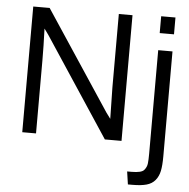

<svg xmlns="http://www.w3.org/2000/svg" viewBox="-62 -792 1083 1099"><g transform="rotate(5 479.0 -242.0)"><path d="M85 0ZM85 0V-722.2H179.2L555.2 -153.8L580.1 -120.1Q576.7 -275.9 576.7 -300.3V-722.2H655.3V0H559.6L184.6 -568.4L160.2 -602.1Q164.1 -499.5 164.1 -418.9V0ZM819.3 -633.8V-730.5H901.4V-633.8ZM713.4 245.1 702.6 171.4H728Q785.2 171.4 799.8 153.8Q814.5 136.7 816.9 115.2Q819.3 93.8 819.3 59.1V-535.6H901.4V67.9Q901.4 119.6 894.8 151.4Q888.2 183.1 869.9 205.3Q851.6 227.5 820.3 236.3Q789.1 245.1 738.8 245.1Z"/></g></svg>

Font: Oxygen
Style: Normal
Weight: 400
Designer: Vernon Adams
Foundry: Vernon Adams
Version: Version Release 0.2.2 webfont; ttfautohint (v0.8.52-bc40) -l